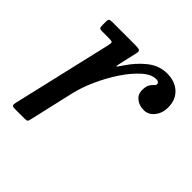

<svg xmlns="http://www.w3.org/2000/svg" viewBox="-146 -648 766 766"><g transform="rotate(45 236.5 -265.0)"><path d="M73.5 -520H204.5Q222 -520 227.8 -516.5Q233.5 -513 230 -499L214 -429Q209 -408 210.8 -406.5Q212.5 -405 227.5 -428Q256.5 -472 293.2 -501Q330 -530 374 -530Q418.5 -530 445.8 -504.8Q473 -479.5 473 -436Q473 -404.5 455.2 -382.2Q437.5 -360 411 -360Q385.5 -360 367.8 -374Q350 -388 350 -411Q350 -433 356.5 -443.8Q363 -454.5 369.5 -459.8Q376 -465 376 -471Q376 -483 359 -483Q332 -483 301.8 -456Q271.5 -429 243.2 -386.5Q215 -344 193.8 -296.5Q172.5 -249 163 -208.5L119 -17Q116.5 -5.5 113.8 -2.8Q111 0 96.5 0H45.5Q30 0 28.8 -5Q27.5 -10 30 -21L128 -442.5Q131.5 -458 129 -461.5Q126.5 -465 107.5 -465H71.5Q59.5 -465 57.2 -469.2Q55 -473.5 55 -486V-504Q55 -515 59.5 -517.5Q64 -520 73.5 -520Z"/></g></svg>

Font: Besley*
Style: Italic
Weight: 400
Italic angle: -13°
Designer: Owen Earl
Foundry: indestructible type*
Version: Version 2.000; ttfautohint (v1.8.3)